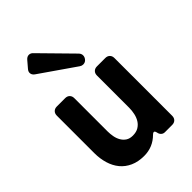

<svg xmlns="http://www.w3.org/2000/svg" viewBox="-227 -868 978 978"><g transform="rotate(-45 261.5 -379.0)"><path d="M311 -544 122 -675Q108 -684 106 -697Q104 -710 115 -722L144 -756Q155 -769 168 -769Q182 -769 192 -757L353 -593Q362 -583 362 -571.5Q362 -560 354 -550Q345 -538 329 -538Q320 -538 311 -544ZM220 11Q177 11 145 -3.5Q113 -18 92 -43.5Q71 -69 60.5 -104Q50 -139 50 -179V-449Q50 -464 59 -473Q68 -482 83 -482H143Q158 -482 167 -473Q176 -464 176 -449V-209Q176 -191 179.5 -172Q183 -153 192 -137.5Q201 -122 215.5 -112.5Q230 -103 252 -103Q277 -103 293.5 -113Q310 -123 320 -139Q330 -155 334.5 -175.5Q339 -196 339 -217V-449Q339 -464 348 -473Q357 -482 372 -482H432Q447 -482 456 -473Q465 -464 465 -449V-33Q465 -18 456 -9Q447 0 432 0H380Q368 0 360 -7.5Q352 -15 350 -27Q347 -41 340 -41Q335 -41 328 -34Q283 11 220 11Z"/></g></svg>

Font: Higure Gothic Black
Style: Regular
Weight: 900
Designer: Yoshimichi Ohira
Foundry: Positype
Version: Version 1.000